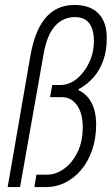

<svg xmlns="http://www.w3.org/2000/svg" viewBox="-20 -755 451 775"><path d="M11 0 102 -526Q110 -573 124 -611.5Q138 -650 159.5 -677.5Q181 -705 211 -720Q241 -735 281 -735Q312 -735 336 -726.5Q360 -718 377 -701Q394 -684 402.5 -659Q411 -634 411 -601Q411 -550 396.5 -510Q382 -470 356.5 -441.5Q331 -413 297 -395V-391Q331 -375 349.5 -340Q368 -305 368 -252Q368 -195 351.5 -148Q335 -101 306.5 -68Q278 -35 242.5 -17.5Q207 0 168 0H119L127 -50H170Q206 -50 239 -74Q272 -98 293 -141Q314 -184 314 -242Q314 -278 304 -305Q294 -332 275 -347.5Q256 -363 229 -363H182L191 -412H225Q259 -412 289.5 -436.5Q320 -461 339.5 -501.5Q359 -542 359 -590Q359 -635 340.5 -660.5Q322 -686 282 -686Q250 -686 224.5 -669.5Q199 -653 182 -620.5Q165 -588 156 -537L61 0Z"/></svg>

Font: Archivo ExtraCondensed ExtraLight
Style: Italic
Weight: 250
Width: 2
Italic angle: -10°
Designer: Hector Gatti
Foundry: Omnibus-Type
Version: Version 2.001